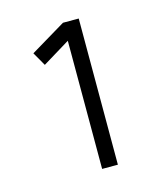

<svg xmlns="http://www.w3.org/2000/svg" viewBox="-77 -780 491 571"><g transform="rotate(-15 168.5 -495.0)"><path d="M168.5 -270V-664.5L84 -613L60 -655L168.5 -720H217V-270Z"/></g></svg>

Font: Vela Sans Light
Style: Regular
Weight: 300
Designer: Principal design: Mikhail Sharanda - project Manrope.
Design modification: Ravid Balaliev
Foundry: Mikhail Sharanda
Version: Version 1.001